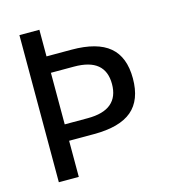

<svg xmlns="http://www.w3.org/2000/svg" viewBox="-94 -683 688 762"><g transform="rotate(-15 250.0 -302.0)"><path d="M136.7 -427.7V-215.8H231.4Q295.9 -215.8 327.6 -242.7Q359.4 -269.5 359.4 -322.3Q359.4 -375 327.6 -401.4Q295.9 -427.7 231.4 -427.7ZM54.7 -604.5H136.7V-495.1H239.3Q344.7 -495.1 395 -452.6Q445.3 -410.2 445.3 -322.3Q445.3 -233.4 395 -190.9Q344.7 -148.4 239.3 -148.4H136.7V0H54.7Z"/></g></svg>

Font: BabelStone Xiangqi
Style: Regular
Weight: 400
Designer: Andrew West
Foundry: BabelStone
Version: Version 11.000 June 09, 2018